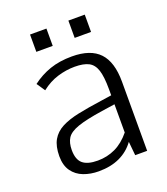

<svg xmlns="http://www.w3.org/2000/svg" viewBox="-127 -754 742 855"><g transform="rotate(-20 244.5 -326.5)"><path d="M194.8 12.2Q156.2 12.2 123.5 -0.2Q90.8 -12.7 71.3 -40Q51.8 -67.4 51.8 -110.8Q51.8 -157.7 68.4 -187Q85 -216.3 117.7 -233.4Q150.4 -250.5 198.5 -260.5Q246.6 -270.5 309.6 -279.3L361.8 -287.1V-316.4Q361.8 -374.5 351.8 -406Q341.8 -437.5 317.9 -450Q293.9 -462.4 252 -462.4Q211.4 -462.4 170.7 -450Q129.9 -437.5 93.3 -408.7Q93.3 -408.7 89.1 -414.8Q85 -420.9 79.8 -428.7Q74.7 -436.5 70.6 -442.4Q66.4 -448.2 66.4 -448.2Q105.5 -478 151.4 -493.9Q197.3 -509.8 255.9 -509.8Q344.2 -509.8 386 -465.3Q427.7 -420.9 427.7 -328.1V0H371.1L364.7 -65.4Q337.4 -27.8 294.9 -7.8Q252.4 12.2 194.8 12.2ZM207 -34.2Q251.5 -34.2 290.3 -52.5Q329.1 -70.8 361.8 -110.8V-244.6L299.8 -235.4Q221.2 -223.6 180.9 -209.5Q140.6 -195.3 127 -173.6Q113.3 -151.9 113.3 -117.7Q113.3 -72.8 136 -53.5Q158.7 -34.2 207 -34.2ZM296.4 -583V-665H374V-583ZM114.7 -583V-665H192.4V-583Z"/></g></svg>

Font: Pontano Sans Light
Style: Regular
Weight: 300
Designer: Vernon Adams
Foundry: Vernon Adams
Version: Version 2.001